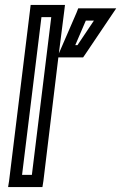

<svg xmlns="http://www.w3.org/2000/svg" viewBox="-20 -738 494 783"><path d="M110 -25H70L149 -668H189L110 -25ZM412 -704H318H299L292 -686L227 -536L220 -520L242 -693L245 -718H220H130H105L102 -693L17 0L13 25H38H128H153L157 0L218 -504H247H304H319L328 -517L429 -667L454 -704H412ZM363 -654 296 -554H287L330 -654H363Z"/></svg>

Font: Gamestation Display Outline
Style: Italic
Weight: 400
Designer: Jonas Hecksher
Foundry: Jonas Hecksher, Playtypeª, e-types AS
Version: Version 1.003